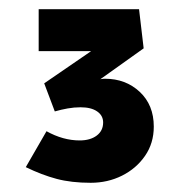

<svg xmlns="http://www.w3.org/2000/svg" viewBox="-20 -809 396 417"><path d="M177 -412Q135 -412 103 -420.5Q71 -429 36 -446L81 -524Q117 -504 153 -504Q176 -504 190 -514.5Q204 -525 204 -543Q204 -558 191 -567Q178 -576 155 -576Q141 -576 127 -573.5Q113 -571 99 -567L76 -628L178 -698H64V-789H282L292 -704L198 -637Q204 -638 208 -638Q253 -638 283.5 -609.5Q314 -581 314 -534Q314 -498 295 -470.5Q276 -443 245 -427.5Q214 -412 177 -412Z"/></svg>

Font: Lexend
Style: Bold
Weight: 700
Designer: Bonnie Shaver-Troup, Thomas Jockin
Foundry: Lexend
Version: Version 1.007; ttfautohint (v1.8.3)